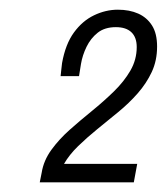

<svg xmlns="http://www.w3.org/2000/svg" viewBox="-20 -816 344 396"><path d="M62 -440 66 -460Q70 -485 86 -507Q102 -529 124 -548.5Q146 -568 170 -587.5Q194 -607 215 -627.5Q236 -648 249 -670.5Q262 -693 262 -719Q262 -739 251 -749.5Q240 -760 219 -760Q196 -760 181.5 -748.5Q167 -737 158.5 -719.5Q150 -702 147 -684L143 -659H105Q106 -666 106.5 -673Q107 -680 108 -686Q115 -725 132.5 -749Q150 -773 174 -784.5Q198 -796 223 -796Q247 -796 265 -788Q283 -780 293.5 -763.5Q304 -747 304 -720Q304 -691 293 -667.5Q282 -644 264 -623.5Q246 -603 224 -585Q202 -567 180.5 -549.5Q159 -532 141 -514.5Q123 -497 112 -478H263L256 -440Z"/></svg>

Font: Archivo Condensed Thin
Style: Italic
Weight: 250
Width: 3
Italic angle: -10°
Designer: Hector Gatti
Foundry: Omnibus-Type
Version: Version 2.001